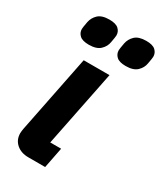

<svg xmlns="http://www.w3.org/2000/svg" viewBox="-189 -827 771 902"><g transform="rotate(30 197.0 -375.5)"><path d="M213 0H122Q82 0 57 -22Q32 -44 32 -80Q32 -86 33 -92Q34 -98 35 -105L119 -525H259L176 -112H235ZM303 -600Q268 -600 253 -614Q238 -628 238 -648Q238 -653 239.5 -662Q241 -671 244 -688Q249 -714 268.5 -732.5Q288 -751 329 -751Q364 -751 379 -737Q394 -723 394 -703Q394 -698 392.5 -689Q391 -680 388 -663Q384 -638 364 -619Q344 -600 303 -600ZM103 -600Q68 -600 53 -614Q38 -628 38 -648Q38 -653 39.5 -662Q41 -671 44 -688Q49 -714 68.5 -732.5Q88 -751 129 -751Q164 -751 179 -737Q194 -723 194 -703Q194 -698 192.5 -689Q191 -680 188 -663Q184 -638 164 -619Q144 -600 103 -600Z"/></g></svg>

Font: IBM Plex Sans
Style: Italic
Weight: 400
Italic angle: -11.31°
Designer: Mike Abbink, Paul van der Laan, Pieter van Rosmalen
Foundry: Bold Monday
Version: Version 3.201